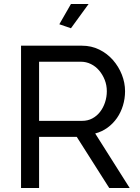

<svg xmlns="http://www.w3.org/2000/svg" viewBox="-20 -938 697 958"><path d="M334 -797 276 -817 334 -918H422ZM85 0V-710H389Q436 -710 475.5 -690.5Q515 -671 543.5 -638.5Q572 -606 588 -565.5Q604 -525 604 -483Q604 -446 593.5 -411.5Q583 -377 563.5 -349Q544 -321 516.5 -301Q489 -281 455 -272L627 0H525L363 -255H175V0ZM175 -335H390Q418 -335 440.5 -347Q463 -359 479 -379.5Q495 -400 504 -427Q513 -454 513 -483Q513 -513 502.5 -539.5Q492 -566 474.5 -586.5Q457 -607 433.5 -618.5Q410 -630 384 -630H175Z"/></svg>

Font: Raleway Medium Alt1
Style: Regular
Weight: 500
Designer: Matt McInerney, Pablo Impallari, Rodrigo Fuenzalida
Foundry: Matt McInerney, Pablo Impallari, Rodrigo Fuenzalida
Version: Version 3.000g; ttfautohint (v1.5) -l 8 -r 28 -G 28 -x 14 -D